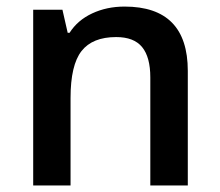

<svg xmlns="http://www.w3.org/2000/svg" viewBox="-20 -570 675 590"><path d="M557.1 0H441.9V-332Q441.9 -394.5 416.7 -425.3Q391.6 -456.1 336.9 -456.1Q264.2 -456.1 230.5 -413.1Q196.8 -370.1 196.8 -269V0H82V-540H171.9L188 -469.2H193.8Q218.3 -507.8 263.2 -528.8Q308.1 -549.8 362.8 -549.8Q557.1 -549.8 557.1 -352.1Z"/></svg>

Font: f1_4961           
Style: Regular
Weight: 600
Foundry: Ascender Corporation
Version: Version 1.10